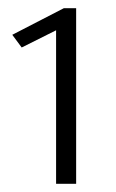

<svg xmlns="http://www.w3.org/2000/svg" viewBox="-20 -785 283 469"><path d="M166 -336V-765H136L10 -700L33 -669L117 -711V-336Z"/></svg>

Font: Catamaran ExtraLight
Style: Regular
Weight: 250
Designer: Pria Ravichandran
Version: Version 2.000